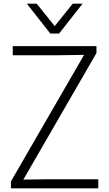

<svg xmlns="http://www.w3.org/2000/svg" viewBox="-20 -1033 599 1053"><path d="M519 0H40V-38L441 -732L300 -730H50V-780H509V-742L108 -48L251 -50H519ZM304 -849H256L127 -1013H181L280 -890L379 -1013H433Z"/></svg>

Font: Tanohe Sans Light
Style: Regular
Weight: 300
Designer: Village Type and Design LLC & Cristiano Sobral
Foundry: Cooper Hewitt Smithsonian Design Museum
Version: Version 1.00;September 29, 2021;FontCreator 13.0.0.2655 64-b